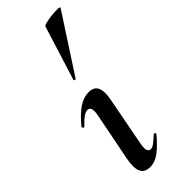

<svg xmlns="http://www.w3.org/2000/svg" viewBox="-245 -763 803 803"><g transform="rotate(-45 156.5 -362.0)"><path d="M106 9Q73 9 63 -16Q53 -41 63 -89L104 -297Q114 -346 89 -346Q79 -346 64.5 -336Q50 -326 32 -306Q28 -302 24 -306.5Q20 -311 23 -315Q59 -358 88 -376.5Q117 -395 145 -395Q177 -395 187 -372.5Q197 -350 189 -309L147 -89Q142 -61 147 -51.5Q152 -42 160 -42Q171 -42 184 -52Q197 -62 213 -77Q217 -81 221 -77Q225 -73 221 -69Q190 -32 163 -11.5Q136 9 106 9ZM147 -473Q146 -470 140.5 -472Q135 -474 137 -476L212 -716Q213 -721 229.5 -725Q246 -729 266 -731Q286 -733 300.5 -732.5Q315 -732 312 -727Z"/></g></svg>

Font: Cormorant Light
Style: Bold Italic
Weight: 700
Italic angle: -10°
Version: Version 4.000